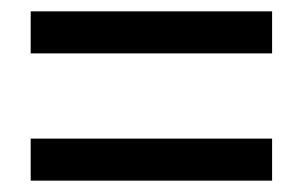

<svg xmlns="http://www.w3.org/2000/svg" viewBox="-20 -499 533 338"><path d="M459 -405V-479H34V-405ZM459 -181V-255H34V-181Z"/></svg>

Font: Falling Sky
Style: Light
Weight: 400
Designer: Paul D. Hunt
Foundry: Adobe Systems Incorporated
Version: Version 1.02